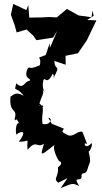

<svg xmlns="http://www.w3.org/2000/svg" viewBox="-20 -764 517 970"><path d="M448 -711 442 -677 377 -686 318 -719 267 -676 229 -678 189 -676 128 -675 123 -738 113 -713 47 -744 35 -690 55 -634 64 -600 114 -615 148 -584 164 -561 248 -574 269 -608 232 -522 231 -546 211 -486C150 -462 194 -488 181 -434C114 -407 143 -431 121 -420C92 -361 149 -368 127 -355C104 -354 98 -308 62 -343C50 -291 57 -336 100 -280C58 -304 48 -283 33 -276C25 -185 71 -223 54 -163C58 -139 58 -185 77 -139C70 -151 55 -127 62 -84C93 -107 117 -102 75 -48C139 -47 113 -77 119 -7C167 -63 164 -12 202 -38C198 -16 175 29 209 4L257 -33C240 -13 278 54 284 57C262 41 313 53 273 81C277 134 246 136 274 159L321 136L287 186C348 162 345 159 380 176C342 115 397 165 392 122C395 101 407 124 420 97C435 43 443 67 425 -11C421 27 453 -30 442 -41C407 0 397 -57 421 -34C402 -83 394 -106 396 -98C369 -106 348 -63 316 -85C300 -95 287 -94 303 -114L236 -141C243 -132 253 -122 224 -169C249 -168 234 -128 195 -138C185 -198 218 -222 169 -247C190 -197 219 -243 176 -228C188 -284 217 -301 181 -319C240 -282 181 -293 200 -361C208 -376 216 -331 247 -392C270 -346 237 -400 251 -372C290 -442 255 -404 255 -456L312 -437L311 -482L374 -495L419 -561C435 -595 451 -628 467 -661L420 -663L453 -684Z"/></svg>

Font: Asimov Aggro
Style: Condensed
Weight: 500
Designer: Google
Version: Version 2.000980; 2014